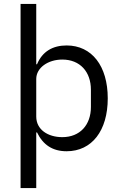

<svg xmlns="http://www.w3.org/2000/svg" viewBox="-20 -760 620 980"><path d="M85 200H165V-84H169C200 -20 249 12 320 12C449 12 530 -93 530 -258C530 -423 449 -528 320 -528C249 -528 196 -497 169 -432H165V-740H85ZM298 -60C225 -60 165 -98 165 -165V-357C165 -414 225 -456 298 -456C388 -456 444 -394 444 -302V-214C444 -122 388 -60 298 -60Z"/></svg>

Font: IBM Plex Devanagari
Style: Regular
Weight: 400
Designer: Mike Abbink, Paul van der Laan, Pieter van Rosmalen, Erin McLaughlin
Foundry: Bold Monday
Version: Version 1.0